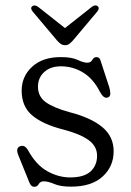

<svg xmlns="http://www.w3.org/2000/svg" viewBox="-20 -689 490 718"><path d="M207.5 -441Q169 -441 145.5 -419.8Q122 -398.5 122 -365Q122 -328 151 -307Q180 -286 240 -269.5Q320 -249 362.5 -213.8Q405 -178.5 405 -123.5Q405 -66.5 363.8 -28.8Q322.5 9 245 9Q206.5 9 182.8 -1Q159 -11 144 -11Q130.5 -11 125 -0.8Q119.5 9.5 108 9.5Q95.5 9.5 89 -8.5L48 -110Q37.5 -136.5 56.5 -142.5Q72 -147.5 83.5 -129.5Q114.5 -72.5 156.5 -49Q198.5 -25.5 242.5 -25.5Q294.5 -25.5 318.8 -48Q343 -70.5 343 -106.5Q343 -142 311.5 -165Q280 -188 217 -204.5Q141.5 -223.5 101.2 -256.8Q61 -290 61 -350Q61 -403.5 100.2 -439.5Q139.5 -475.5 207 -475.5Q248 -475.5 270.2 -465Q292.5 -454.5 306 -454.5Q319.5 -454.5 325.2 -465Q331 -475.5 341 -475.5Q353 -475.5 356.5 -461L388.5 -363Q392.5 -350 392.5 -338.5Q392.5 -327 382 -324Q367.5 -320 354 -345Q329.5 -394 291.2 -417.5Q253 -441 207.5 -441ZM253 -538Q245.5 -529.5 239 -524.8Q232.5 -520 223.5 -520Q214 -520 207.2 -524.8Q200.5 -529.5 193 -538L102.5 -645.5Q91.5 -658.5 101 -666Q110 -672.5 123 -663L223 -584L323 -663Q336 -673 345 -666Q354 -658.5 343.5 -645.5Z"/></svg>

Font: Fraunces 9pt S050 Light
Style: Regular
Weight: 300
Version: Version 1.000; ttfautohint (v1.8.3)